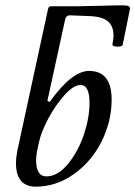

<svg xmlns="http://www.w3.org/2000/svg" viewBox="-20 -679 502 712"><path d="M112.8 13.2Q39.1 13.2 39.1 -75.2Q39.1 -91.3 43.9 -118.2L158.2 -646Q161.1 -655.8 168 -655.8H267.1Q291 -655.8 348.4 -657.5Q405.8 -659.2 435.1 -659.2Q450.7 -659.2 456.8 -656.2Q462.9 -653.3 461.9 -646L435.1 -513.2Q433.6 -505.9 415.5 -505.9Q397 -506.3 397 -514.2Q400.9 -536.6 400.9 -546.9Q400.9 -582 380.6 -599.4Q360.4 -616.7 317.9 -619.1L240.2 -622.1Q224.1 -622.1 221.2 -605L155.8 -305.2L164.1 -300.8Q246.6 -416 310.1 -416Q394 -416 394 -310.1Q394 -228.5 356.4 -153.8Q318.8 -79.1 253.4 -33Q188 13.2 112.8 13.2ZM151.9 -24.9Q194.3 -24.9 232.4 -71.5Q270.5 -118.2 291.3 -180.7Q312 -243.2 312 -296.9Q312 -363.8 278.8 -363.8Q252.4 -363.8 218.8 -325.9Q185.1 -288.1 160.9 -242.7Q136.7 -197.3 127.9 -165Q113.8 -109.9 113.8 -85.9Q113.8 -24.9 151.9 -24.9Z"/></svg>

Font: Junicode SmCond Medium
Style: Italic
Weight: 500
Width: 4
Italic angle: -11°
Designer: Peter S. Baker
Version: Version 2.206